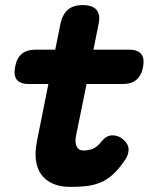

<svg xmlns="http://www.w3.org/2000/svg" viewBox="-20 -725 640 754"><path d="M486 -530Q520 -530 534 -513.5Q548 -497 542 -463Q536 -429 516 -412Q496 -395 462 -395H320L279 -194Q276 -180 276.5 -169Q277 -158 281 -150Q285 -142 291.5 -138Q298 -134 308 -134Q326 -134 343 -140Q360 -146 381 -172Q398 -193 421 -193.5Q444 -194 463 -178Q485 -159 485 -138Q485 -117 471 -97Q447 -61 423 -39.5Q399 -18 372.5 -7.5Q346 3 317.5 6Q289 9 257 9Q216 9 187 -4Q158 -17 141.5 -40.5Q125 -64 121 -97Q117 -130 125 -170L170 -395H93Q60 -395 46.5 -411.5Q33 -428 39 -461Q45 -496 65 -513Q85 -530 120 -530H197L217 -630Q225 -668 246 -686.5Q267 -705 305 -705Q343 -705 359 -686.5Q375 -668 367 -630L347 -530Z"/></svg>

Font: Maple Mono ExtraBold
Style: Italic
Weight: 800
Italic angle: -10°
Monospace: yes
Designer: subframe7536
Version: Version 7.200